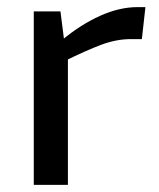

<svg xmlns="http://www.w3.org/2000/svg" viewBox="-20 -520 446 540"><path d="M150 -488 162 -394 171 -380V0H75V-488ZM389 -500 379 -410H348Q307 -410 264.5 -394Q222 -378 161 -348L154 -407Q207 -451 261.5 -475.5Q316 -500 367 -500Z"/></svg>

Font: Exo 2 Medium
Style: Regular
Weight: 500
Designer: Natanael Gama
Foundry: Natanael Gama
Version: Version 2.010